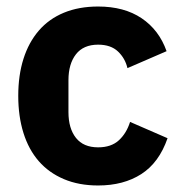

<svg xmlns="http://www.w3.org/2000/svg" viewBox="-20 -557 557 589"><path d="M281 12Q222 12 176 -7.5Q130 -27 99 -62.5Q68 -98 52 -149Q36 -200 36 -263Q36 -326 52 -376.5Q68 -427 99 -463Q130 -499 176 -518Q222 -537 281 -537Q361 -537 414.5 -501Q468 -465 491 -400L371 -348Q364 -378 342 -399Q320 -420 281 -420Q236 -420 213 -390.5Q190 -361 190 -311V-213Q190 -163 213 -134Q236 -105 281 -105Q321 -105 344.5 -126.5Q368 -148 379 -183L494 -133Q468 -58 413.5 -23Q359 12 281 12Z"/></svg>

Font: IBM Plex Sans Thai
Style: Bold
Weight: 700
Designer: Mike Abbink, Paul van der Laan, Pieter van Rosmalen, Ben Mitchell, Mark Frömberg
Foundry: Bold Monday
Version: Version 1.2